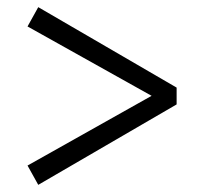

<svg xmlns="http://www.w3.org/2000/svg" viewBox="-20 -598 571 537"><path d="M474 -353V-306L87 -81L57 -135L404 -330L57 -524L87 -578Z"/></svg>

Font: Source Serif Pro
Style: Regular
Weight: 400
Designer: Frank Grießhammer
Foundry: Adobe Systems Incorporated
Version: Version 2.000;PS 1.000;hotconv 16.6.51;makeotf.lib2.5.65220